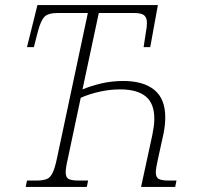

<svg xmlns="http://www.w3.org/2000/svg" viewBox="-20 -734 794 754"><path d="M81 0 86 -25H124Q148 -25 162.5 -30.5Q177 -36 186 -54Q195 -72 203 -109L325 -683H208Q169 -683 154.5 -668Q140 -653 129 -611L113 -549H86L127 -714H600L570 -549H544L553 -608Q555 -617 556 -627Q557 -637 557 -644Q557 -665 546 -674Q535 -683 505 -683H368L304 -383Q338 -397 378.5 -406.5Q419 -416 464 -416Q543 -416 586 -381Q629 -346 629 -273Q629 -260 627.5 -244.5Q626 -229 623 -213L600 -108Q592 -74 592 -57Q592 -37 604 -31Q616 -25 641 -25H673L668 0H534L578 -203Q581 -219 583.5 -235Q586 -251 586 -268Q586 -328 552 -355.5Q518 -383 452 -383Q412 -383 371.5 -374Q331 -365 297 -350L246 -109Q238 -75 238 -57Q238 -37 250 -31Q262 -25 288 -25H326L321 0Z"/></svg>

Font: Noto Serif SemiCondensed ExtraLight
Style: Italic
Weight: 200
Width: 4
Italic angle: -12°
Designer: Monotype Design Team
Foundry: Monotype Imaging Inc.
Version: Version 2.013